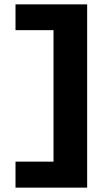

<svg xmlns="http://www.w3.org/2000/svg" viewBox="-20 -724 487 879"><path d="M51 135H379V-704H51V-586H225V16H51Z"/></svg>

Font: Geom ExtraBold
Style: Bold
Weight: 800
Version: Version 1.102